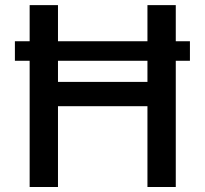

<svg xmlns="http://www.w3.org/2000/svg" viewBox="-20 -748 820 768"><path d="M739.7 -583V-504.9H39.6V-583ZM98.6 0V-727.5H211.9V-420.4H569.8V-727.5H683.1V0H569.8V-323.2H211.9V0Z"/></svg>

Font: V-Inter
Style: Medium-500
Weight: 500
Designer: Rasmus Andersson
Foundry: rsms
Version: Version 4.000;git-4146feb